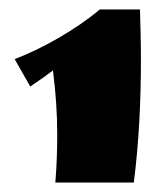

<svg xmlns="http://www.w3.org/2000/svg" viewBox="-20 -607 338 406"><path d="M191 -587C140 -544 69 -504 11 -482L44 -424C63 -437 79 -448 92 -458C98 -410 101 -367 101 -323C101 -290 100 -257 97 -221H263C274 -308 278 -395 278 -482C278 -517 277 -552 276 -587Z"/></svg>

Font: Ruslan Display
Style: Regular
Weight: 400
Designer: Denis Masharov, Vladimir Rabdu
Foundry: Denis Masharov, Vladimir Rabdu
Version: Version 1.001